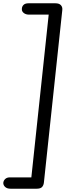

<svg xmlns="http://www.w3.org/2000/svg" viewBox="-81 -792 452 1168"><path d="M298 -731 186 319Q184 336 174.5 346Q165 356 142 356Q121 356 113 344Q105 332 108 303L218 -729Q220 -747 227 -759.5Q234 -772 256 -772Q279 -772 289.5 -760.5Q300 -749 298 -731ZM142 356H-17Q-38 356 -49.5 345.5Q-61 335 -61 321Q-60 307 -49.5 297Q-39 287 -21 287H148ZM250 -703H96Q76 -703 63.5 -713Q51 -723 52 -737Q52 -752 62 -762Q72 -772 92 -772H257Z"/></svg>

Font: Edu NSW ACT Foundation Medium
Style: Regular
Weight: 500
Version: Version 1.003